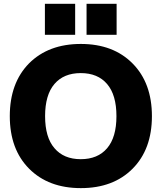

<svg xmlns="http://www.w3.org/2000/svg" viewBox="-20 -972 842 1004"><path d="M264.6 -197.3Q313.5 -139.6 402.3 -139.6Q491.2 -139.6 540 -196.8Q588.9 -253.9 588.9 -364.7Q588.9 -475.6 540 -532.7Q491.2 -589.8 402.3 -589.8Q313.5 -589.8 264.6 -532.7Q215.8 -475.6 215.8 -364.7Q215.8 -253.9 264.6 -197.3ZM131.8 -640.6Q233.4 -742.2 402.8 -742.2Q572.3 -742.2 673.3 -640.1Q774.4 -538.1 774.4 -364.7Q774.4 -191.4 673.3 -89.8Q572.3 11.7 402.8 11.7Q233.4 11.7 132.3 -89.8Q31.2 -191.4 31.2 -364.7Q31.2 -538.1 131.8 -640.6ZM214.8 -790V-952.1H373V-790ZM432.6 -790V-952.1H589.8V-790Z"/></svg>

Font: Gen Shin Gothic Heavy
Style: Bold
Weight: 900
Designer: [Source Han Sans]
Ryoko NISHIZUKA  (kana & ideographs); Paul D. Hunt (Latin, Greek & Cyrillic); Wenlong ZHANG  (bopomofo
Version: Version 1.002.20150607